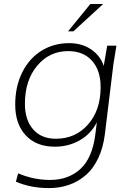

<svg xmlns="http://www.w3.org/2000/svg" viewBox="-20 -731 659 967"><path d="M323.2 -473.6Q229 -473.6 167.2 -399.9Q105.5 -326.2 105.5 -208.5Q105.5 -126.5 147 -79.3Q188.5 -32.2 261.2 -32.2Q359.9 -32.2 423.3 -104Q486.8 -175.8 486.8 -292.5Q486.8 -376.5 443.4 -425Q399.9 -473.6 323.2 -473.6ZM56.6 -204.1Q56.6 -295.4 92 -366.5Q127.4 -437.5 189.2 -475.6Q251 -513.7 328.1 -513.7Q392.6 -513.7 439.2 -481.9Q485.8 -450.2 502.4 -398.9L520 -501H566.4L551.3 -408.7L508.3 -55.7Q499.5 14.2 474.1 67.1Q448.7 120.1 410.6 152.3Q372.6 184.6 326.4 200.4Q280.3 216.3 226.6 216.3Q135.3 216.3 60.1 184.1L71.3 142.1Q149.9 175.3 231.9 175.3Q324.7 175.3 385 119.9Q445.3 64.5 460.4 -55.7L467.8 -115.2Q438 -56.2 381.3 -24.2Q324.7 7.8 256.3 7.8Q163.1 7.8 109.9 -49.1Q56.6 -106 56.6 -204.1ZM322.8 -573.2 435.1 -710.9H499.5L349.6 -573.2Z"/></svg>

Font: Muli
Style: ExtraLightItalic
Weight: 200
Italic angle: -7°
Designer: Vernon Adams
Foundry: newtypography
Version: Version 2.0; ttfautohint (v1.00rc1.2-2d82) -l 8 -r 50 -G 200